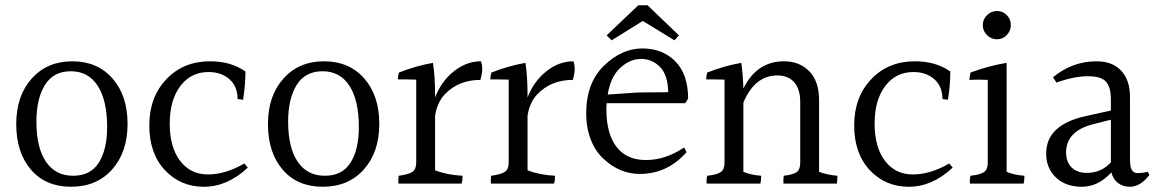

<svg xmlns="http://www.w3.org/2000/svg" viewBox="-20 -750 4434 733"><path d="M389 -265Q389 -367 353 -422.5Q317 -478 250.5 -478Q184 -478 151.5 -425.5Q119 -373 119 -286Q119 -186 155.5 -132.5Q192 -79 259 -79Q326 -79 357.5 -129.5Q389 -180 389 -265ZM256 -516Q352 -516 409.5 -450.5Q467 -385 467 -277Q467 -169 408 -103Q349 -37 251.5 -37Q154 -37 98 -102.5Q42 -168 42 -276Q42 -384 101 -450Q160 -516 256 -516Z M926 -110Q848 -37 758.5 -37Q669 -37 609.5 -100.5Q550 -164 550 -271.5Q550 -379 615 -447.5Q680 -516 782 -516Q862 -516 917 -477Q917 -425 908 -369L887 -372Q887 -420 856 -447.5Q825 -475 776 -475Q709 -475 668.5 -421.5Q628 -368 628 -278Q628 -188 667.5 -136Q707 -84 774 -84Q841 -84 913 -126Z M1350 -265Q1350 -367 1314 -422.5Q1278 -478 1211.5 -478Q1145 -478 1112.5 -425.5Q1080 -373 1080 -286Q1080 -186 1116.5 -132.5Q1153 -79 1220 -79Q1287 -79 1318.5 -129.5Q1350 -180 1350 -265ZM1217 -516Q1313 -516 1370.5 -450.5Q1428 -385 1428 -277Q1428 -169 1369 -103Q1310 -37 1212.5 -37Q1115 -37 1059 -102.5Q1003 -168 1003 -276Q1003 -384 1062 -450Q1121 -516 1217 -516Z M1641 -385V-378Q1665 -440 1713 -478Q1761 -516 1816 -516Q1821 -504 1821 -486.5Q1821 -469 1814 -445Q1731 -445 1678 -390Q1648 -357 1641 -308V-100Q1686 -82 1746 -79Q1746 -60 1742 -49H1501Q1500 -61 1502 -79Q1540 -84 1554.5 -94Q1569 -104 1569 -129V-446Q1540 -447 1524 -447Q1508 -447 1499 -447Q1499 -459 1503 -473Q1569 -499 1633 -510Q1641 -459 1641 -385Z M1994 -385V-378Q2018 -440 2066 -478Q2114 -516 2169 -516Q2174 -504 2174 -486.5Q2174 -469 2167 -445Q2084 -445 2031 -390Q2001 -357 1994 -308V-100Q2039 -82 2099 -79Q2099 -60 2095 -49H1854Q1853 -61 1855 -79Q1893 -84 1907.5 -94Q1922 -104 1922 -129V-446Q1893 -447 1877 -447Q1861 -447 1852 -447Q1852 -459 1856 -473Q1922 -499 1986 -510Q1994 -459 1994 -385Z M2434 -670 2315 -596 2296 -615 2417 -730H2452L2572 -615L2555 -596ZM2300 -389 2416 -397 2531 -398Q2530 -463 2500 -494Q2470 -525 2427.5 -525Q2385 -525 2348 -491Q2311 -457 2300 -389ZM2295 -333Q2295 -240 2333.5 -189.5Q2372 -139 2446 -139Q2520 -139 2592 -187L2601 -169Q2528 -86 2422 -86Q2347 -86 2286 -142Q2255 -169 2236.5 -214.5Q2218 -260 2218 -317Q2218 -434 2286 -499.5Q2354 -565 2432 -565Q2510 -565 2558.5 -515.5Q2607 -466 2607 -374Q2601 -363 2596 -356H2296Q2295 -349 2295 -333Z M3107 -367V-94Q3139 -82 3177 -79Q3177 -65 3175 -49H2971Q2970 -61 2972 -79Q3008 -83 3021.5 -93Q3035 -103 3035 -128V-361Q3035 -410 3012 -436Q2989 -462 2948 -462Q2861 -462 2818 -358V-94Q2846 -82 2886 -79Q2886 -61 2883 -49H2678Q2676 -64 2680 -79Q2717 -83 2731.5 -93Q2746 -103 2746 -128V-446Q2717 -447 2701 -447Q2685 -447 2676 -447Q2676 -459 2680 -473Q2746 -499 2810 -510Q2816 -472 2818 -412Q2869 -516 2973 -516Q3032 -516 3069.5 -478Q3107 -440 3107 -367Z M3617 -110Q3539 -37 3449.5 -37Q3360 -37 3300.5 -100.5Q3241 -164 3241 -271.5Q3241 -379 3306 -447.5Q3371 -516 3473 -516Q3553 -516 3608 -477Q3608 -425 3599 -369L3578 -372Q3578 -420 3547 -447.5Q3516 -475 3467 -475Q3400 -475 3359.5 -421.5Q3319 -368 3319 -278Q3319 -188 3358.5 -136Q3398 -84 3465 -84Q3532 -84 3604 -126Z M3823.5 -616Q3808 -600 3786 -600Q3764 -600 3748 -616Q3732 -632 3732 -654Q3732 -676 3748 -692Q3764 -708 3786 -708Q3808 -708 3823.5 -692.5Q3839 -677 3839 -654.5Q3839 -632 3823.5 -616ZM3751 -128V-445Q3735 -446 3717.5 -446Q3700 -446 3681 -445Q3681 -455 3685 -473Q3755 -499 3823 -510V-94Q3851 -82 3891 -79Q3891 -61 3888 -49H3683Q3681 -64 3685 -79Q3722 -83 3736.5 -93Q3751 -103 3751 -128Z M4050 -168Q4050 -131 4071.5 -110.5Q4093 -90 4129 -90Q4184 -90 4221 -130V-293L4150 -275Q4050 -248 4050 -168ZM4293 -37Q4267 -37 4248 -51.5Q4229 -66 4223 -92Q4173 -37 4110.5 -37Q4048 -37 4011 -72.5Q3974 -108 3974 -164Q3974 -274 4126 -307L4221 -328V-372Q4221 -417 4202.5 -438Q4184 -459 4133 -459Q4082 -459 4013 -435L4000 -455Q4074 -516 4166 -516Q4227 -516 4260.5 -480Q4294 -444 4294 -380V-143Q4294 -113 4301 -101Q4308 -89 4323.5 -89Q4339 -89 4362 -94L4368 -82Q4334 -37 4293 -37Z"/></svg>

Font: Halant
Style: Regular
Weight: 400
Designer: Hitesh Malaviya (Devanagari), Satya Rajpurohit (Latin)
Foundry: Indian Type Foundry
Version: Version 1.100;PS 1.0;hotconv 1.0.78;makeotf.lib2.5.61930; tt